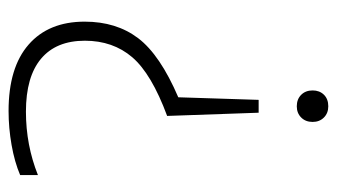

<svg xmlns="http://www.w3.org/2000/svg" viewBox="-189 -397 786 448"><g transform="rotate(90 204.0 -173.0)"><path d="M228 -546Q244 -546 254.2 -535.8Q264.5 -525.5 264.5 -509.5Q264.5 -493 254.2 -482.8Q244 -472.5 228 -472.5Q211.5 -472.5 201.2 -482.8Q191 -493 191 -509.5Q191 -525.5 201 -535.8Q211 -546 228 -546ZM243 -383.5 250.5 -170Q152 -133.5 113.5 -88.5Q75 -43.5 75 22Q75 89 117 124.2Q159 159.5 240.5 159.5Q318.5 159.5 388.5 131.5V173Q358 186 318.2 193Q278.5 200 239 200Q137.5 200 84 153.2Q30.5 106.5 30.5 22.5Q30.5 -51.5 69.2 -102.5Q108 -153.5 207 -196L213 -383.5Z"/></g></svg>

Font: Encode Sans SmCnd XLt
Style: Regular
Weight: 200
Width: 4
Designer: Multiple Designers
Foundry: Impallari Type
Version: Version 3.002; ttfautohint (v1.8.3) -l 8 -r 50 -G 200 -x 14 